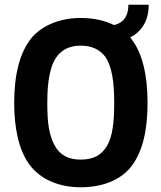

<svg xmlns="http://www.w3.org/2000/svg" viewBox="-20 -784 683 812"><path d="M531 -626C575 -648 609 -692 609 -764H523C523 -704 490 -684 462 -678C422 -698 374 -708 321 -708C240 -708 165 -681 117 -628C63 -565 40 -467 40 -349C40 -244 59 -148 106 -86C153 -24 231 8 321 8C411 8 490 -21 536 -81C585 -145 604 -238 604 -349C604 -464 583 -559 535 -620ZM433 -168C410 -128 375 -109 321 -109C268 -109 233 -129 211 -169C187 -214 180 -265 180 -349C180 -443 192 -514 228 -554C250 -578 281 -591 321 -591C368 -591 402 -575 426 -543C453 -503 463 -439 463 -349C463 -268 456 -207 433 -168Z"/></svg>

Font: Arthouse Owned
Style: Bold
Weight: 700
Designer: Jeremy Tribby
Foundry: Tribby Type
Version: Version 1.000;PS 001.000;hotconv 1.0.88;makeotf.lib2.5.64775